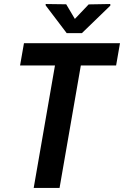

<svg xmlns="http://www.w3.org/2000/svg" viewBox="-20 -923 609 943"><path d="M396 -710.9 272.5 0H145.5L269 -710.9ZM569.3 -710.9 550.3 -601.6H78.6L97.7 -710.9ZM305.2 -901.9 347.7 -830.1 415.5 -901.4 521.5 -903.3 522 -895.5 382.3 -760.3H307.6L204.6 -896L204.1 -903.3Z"/></svg>

Font: Roboto Condensed SemiBold
Style: Italic
Weight: 600
Italic angle: -12°
Designer: Christian Robertson
Foundry: Google
Version: Version 3.008; 2023